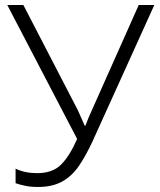

<svg xmlns="http://www.w3.org/2000/svg" viewBox="-20 -734 635 764"><path d="M348 -171Q322 -115 294.5 -74.5Q267 -34 228 -12Q189 10 131 10Q103 10 81 5.5Q59 1 42 -5V-63Q60 -54 81.5 -49.5Q103 -45 128 -45Q189 -45 223 -79Q257 -113 287 -181L9 -714H73L290 -295Q297 -279 303.5 -264.5Q310 -250 317 -234H320Q331 -264 344 -292L532 -714H594Z"/></svg>

Font: Noto Sans Light
Style: Regular
Weight: 300
Designer: Monotype Design Team
Foundry: Monotype Imaging Inc.
Version: Version 2.007